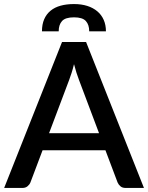

<svg xmlns="http://www.w3.org/2000/svg" viewBox="-22 -927 730 947"><path d="M466.5 -270 367.5 -533Q355.5 -563.5 343 -610.5Q337.5 -587 331 -567.2Q324.5 -547.5 319 -532.5L220 -270ZM688 0H597.5Q582 0 572.5 -7.8Q563 -15.5 558 -27L498 -186H188L128 -27Q124 -17 114 -8.5Q104 0 89 0H-1.5L284 -720H402.5ZM343 -907Q379.5 -907 408.5 -897.8Q437.5 -888.5 458 -871.2Q478.5 -854 489.5 -829Q500.5 -804 500.5 -772.5H418Q418 -805 401.5 -823.2Q385 -841.5 343 -841.5Q300.5 -841.5 284 -823.2Q267.5 -805 267.5 -772.5H185Q185 -807 196 -832.2Q207 -857.5 227.5 -874.2Q248 -891 277.2 -899Q306.5 -907 343 -907Z"/></svg>

Font: Lato 2
Style: Regular
Weight: 600
Designer: Lukasz Dziedzic with Adam Twardoch and Botio Nikoltchev
Foundry: tyPoland Lukasz Dziedzic
Version: Version 2.015; 2015-08-06; http://www.latofonts.com/